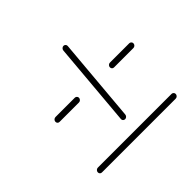

<svg xmlns="http://www.w3.org/2000/svg" viewBox="-95 -548 566 566"><g transform="rotate(-45 188.0 -265.0)"><path d="M32.6 -101.9Q32.6 -105.9 35.6 -108.9Q38.5 -111.9 42.6 -111.9H350Q353.3 -111.9 355.9 -109.4Q358.5 -107 358.5 -103.3Q358.5 -99.3 355.6 -96.3Q352.6 -93.3 348.5 -93.3H41.1Q37.4 -93.3 35 -95.7Q32.6 -98.1 32.6 -101.9ZM49.6 -295.6Q49.6 -299.6 52.6 -302.6Q55.6 -305.6 59.6 -305.6H140.4Q143.7 -305.6 146.3 -303.1Q148.9 -300.7 148.9 -297Q148.9 -293 145.9 -290Q143 -287 138.9 -287H58.1Q54.4 -287 52 -289.4Q49.6 -291.9 49.6 -295.6ZM200.4 -155.9Q196.7 -155.9 194.1 -158.5Q191.5 -161.1 191.9 -165.2L214.8 -428.1Q215.2 -431.9 218.1 -434.6Q221.1 -437.4 224.8 -437.4Q228.5 -437.4 231.1 -434.6Q233.7 -431.9 233.3 -428.1L210.4 -165.2Q210 -161.5 207.2 -158.7Q204.4 -155.9 200.4 -155.9ZM276.7 -295.6Q276.7 -299.6 279.6 -302.6Q282.6 -305.6 286.7 -305.6H367.4Q370.7 -305.6 373.3 -303.1Q375.9 -300.7 375.9 -297Q375.9 -293 373 -290Q370 -287 365.9 -287H285.2Q281.5 -287 279.1 -289.4Q276.7 -291.9 276.7 -295.6Z"/></g></svg>

Font: 26F Galaxy Sans Hairline
Style: Italic
Weight: 50
Italic angle: -5°
Designer: C₂₉H₂₅N₃O₅
Version: Version 1.200